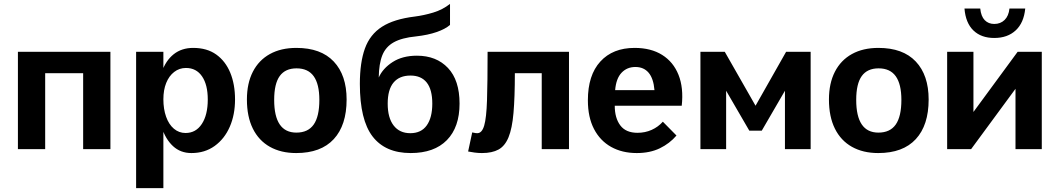

<svg xmlns="http://www.w3.org/2000/svg" viewBox="-20 -766 5431 986"><path d="M72 -500H547V0H407V-390H212V0H72Z M679 -500H819V200H679ZM963 20Q907 20 868.5 -15.5Q830 -51 810 -113.5Q790 -176 790 -255Q790 -336 810.5 -395.5Q831 -455 872 -487.5Q913 -520 972 -520Q1043 -520 1090.5 -486Q1138 -452 1162.5 -392.5Q1187 -333 1187 -255Q1187 -177 1160 -115Q1133 -53 1082.5 -16.5Q1032 20 963 20ZM933 -83Q986 -83 1016.5 -129.5Q1047 -176 1047 -255Q1047 -331 1017.5 -374Q988 -417 935 -417Q901 -417 874.5 -396.5Q848 -376 833.5 -340Q819 -304 819 -256Q819 -206 833 -166.5Q847 -127 873 -105Q899 -83 933 -83Z M1501 20Q1423 20 1366 -12Q1309 -44 1278.5 -105.5Q1248 -167 1248 -255Q1248 -338 1278.5 -397.5Q1309 -457 1366 -488.5Q1423 -520 1502 -520Q1628 -520 1694 -450Q1760 -380 1760 -255Q1760 -123 1694 -51.5Q1628 20 1501 20ZM1502 -85Q1562 -85 1591 -126.5Q1620 -168 1620 -253Q1620 -334 1591 -374.5Q1562 -415 1503 -415Q1445 -415 1416.5 -375.5Q1388 -336 1388 -253Q1388 -169 1416.5 -127Q1445 -85 1502 -85Z M2089 20Q1959 20 1893.5 -65Q1828 -150 1828 -335Q1828 -445 1854 -517Q1880 -589 1941.5 -628.5Q2003 -668 2110 -681Q2157 -687 2205 -701.5Q2253 -716 2291 -746V-638Q2267 -617 2222.5 -601.5Q2178 -586 2116 -579Q2044 -572 2002.5 -549Q1961 -526 1943.5 -482.5Q1926 -439 1925 -368Q1946 -415 1996.5 -447.5Q2047 -480 2121 -480Q2221 -480 2280.5 -417Q2340 -354 2340 -234Q2340 -113 2275 -46.5Q2210 20 2089 20ZM2087 -82Q2143 -82 2171.5 -122Q2200 -162 2200 -234Q2200 -306 2171.5 -342Q2143 -378 2088 -378Q2031 -378 2001 -342Q1971 -306 1971 -234Q1971 -161 2001.5 -121.5Q2032 -82 2087 -82Z M2405 -86Q2412 -85 2417.5 -83.5Q2423 -82 2431 -82Q2455 -82 2466.5 -121Q2478 -160 2481 -251.5Q2484 -343 2484 -500H2902V0H2762V-390H2624Q2624 -266 2617 -186Q2610 -106 2591.5 -61Q2573 -16 2540 2Q2507 20 2455 20Q2436 20 2417.5 17.5Q2399 15 2384 12Z M3250 20Q3175 20 3118.5 -11.5Q3062 -43 3030.5 -103.5Q2999 -164 2999 -251Q2999 -380 3063 -450Q3127 -520 3239 -520Q3323 -520 3380.5 -484Q3438 -448 3464.5 -381.5Q3491 -315 3481 -223H3137Q3137 -160 3165.5 -122Q3194 -84 3254 -84Q3293 -84 3326.5 -99Q3360 -114 3384 -141L3454 -70Q3419 -29 3368.5 -4.5Q3318 20 3250 20ZM3139 -303H3341Q3336 -363 3311 -392.5Q3286 -422 3243 -422Q3200 -422 3172 -392.5Q3144 -363 3139 -303Z M3577 -500H3702L3860 -223L4017 -500H4143V0H4011V-300L3892 -95H3828L3709 -300V0H3577Z M4490 20Q4412 20 4355 -12Q4298 -44 4267.5 -105.5Q4237 -167 4237 -255Q4237 -338 4267.5 -397.5Q4298 -457 4355 -488.5Q4412 -520 4491 -520Q4617 -520 4683 -450Q4749 -380 4749 -255Q4749 -123 4683 -51.5Q4617 20 4490 20ZM4491 -85Q4551 -85 4580 -126.5Q4609 -168 4609 -253Q4609 -334 4580 -374.5Q4551 -415 4492 -415Q4434 -415 4405.5 -375.5Q4377 -336 4377 -253Q4377 -169 4405.5 -127Q4434 -85 4491 -85Z M4844 -500H4979V-191L5206 -500H5330V0H5195V-310L4967 0H4844ZM5014 -722Q5018 -682 5037 -662.5Q5056 -643 5086 -643Q5118 -643 5139 -663.5Q5160 -684 5164 -722H5245Q5238 -649 5196 -610Q5154 -571 5086 -571Q5019 -571 4979 -609.5Q4939 -648 4933 -722Z"/></svg>

Font: Moderustic SemiBold
Style: Regular
Weight: 600
Designer: Tural Alisoy
Foundry: TAFT Foundry
Version: Version 2.120